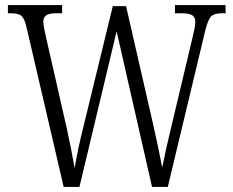

<svg xmlns="http://www.w3.org/2000/svg" viewBox="-20 -734 916 754"><path d="M83 -632Q75 -664 62.5 -673Q50 -682 21 -682H11V-714H224V-682H203Q172 -682 161 -673.5Q150 -665 150 -648Q150 -639 153 -624.5Q156 -610 160 -591L242 -231Q252 -185 259 -149.5Q266 -114 273 -74Q280 -114 288.5 -154.5Q297 -195 309 -242L423 -710H475L582 -243Q593 -194 601.5 -153.5Q610 -113 617 -76Q630 -143 652 -233L735 -582Q740 -602 743.5 -619.5Q747 -637 747 -648Q747 -666 735 -674Q723 -682 691 -682H667V-714H866V-682H852Q823 -682 810.5 -671Q798 -660 787 -618L639 0H577L438 -611L292 0H230Z"/></svg>

Font: Noto Serif Tamil Condensed Light
Style: Italic
Weight: 300
Width: 3
Italic angle: -12°
Designer: Indian Type Foundry, Tom Grace, and the Monotype Design Team
Foundry: Monotype Imaging Inc.
Version: Version 2.003; ttfautohint (v1.8.4.7-5d5b)